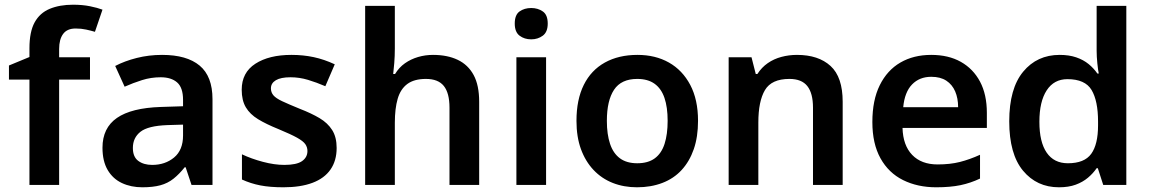

<svg xmlns="http://www.w3.org/2000/svg" viewBox="-20 -785 4881 815"><path d="M362 -447H231V0H105V-447H18V-507L105 -543V-580Q105 -650 127 -690Q149 -730 191 -747.5Q233 -765 290 -765Q330 -765 362 -758.5Q394 -752 415 -744L383 -650Q366 -655 345.5 -659.5Q325 -664 301 -664Q265 -664 248 -641Q231 -618 231 -577V-542H362Z M668 -552Q773 -552 827.5 -506.5Q882 -461 882 -364V0H793L768 -75H764Q741 -46 716.5 -26.5Q692 -7 660.5 1.5Q629 10 584 10Q536 10 497.5 -8Q459 -26 437 -63.5Q415 -101 415 -158Q415 -242 476.5 -284.5Q538 -327 663 -331L757 -334V-361Q757 -413 732 -435Q707 -457 662 -457Q621 -457 583 -445Q545 -433 509 -417L469 -505Q509 -526 560.5 -539Q612 -552 668 -552ZM691 -254Q608 -251 576 -225.5Q544 -200 544 -157Q544 -119 567 -102Q590 -85 626 -85Q681 -85 719 -116.5Q757 -148 757 -210V-256Z M1409 -157Q1409 -103 1383 -65.5Q1357 -28 1306.5 -9Q1256 10 1183 10Q1126 10 1085 2Q1044 -6 1007 -23V-130Q1047 -111 1096 -98Q1145 -85 1187 -85Q1239 -85 1262 -101Q1285 -117 1285 -144Q1285 -160 1276 -173Q1267 -186 1241 -200.5Q1215 -215 1162 -237Q1110 -258 1075.5 -279Q1041 -300 1023.5 -329.5Q1006 -359 1006 -404Q1006 -477 1064 -514.5Q1122 -552 1217 -552Q1267 -552 1311.5 -542.5Q1356 -533 1401 -512L1361 -419Q1324 -435 1287.5 -446Q1251 -457 1213 -457Q1172 -457 1151 -444.5Q1130 -432 1130 -410Q1130 -393 1140.5 -380.5Q1151 -368 1177.5 -355.5Q1204 -343 1253 -323Q1302 -304 1336.5 -283.5Q1371 -263 1390 -233Q1409 -203 1409 -157Z M1656 -579Q1656 -547 1653.5 -516.5Q1651 -486 1649 -471H1657Q1674 -499 1699 -516.5Q1724 -534 1754.5 -543Q1785 -552 1818 -552Q1879 -552 1923 -531Q1967 -510 1990.5 -466.5Q2014 -423 2014 -353V0H1888V-328Q1888 -390 1864 -420Q1840 -450 1788 -450Q1738 -450 1709 -428.5Q1680 -407 1668 -365.5Q1656 -324 1656 -264V0H1530V-760H1656Z M2298 -542V0H2172V-542ZM2235 -751Q2263 -751 2284 -736.5Q2305 -722 2305 -685Q2305 -649 2284 -633.5Q2263 -618 2235 -618Q2206 -618 2185.5 -633.5Q2165 -649 2165 -685Q2165 -722 2185.5 -736.5Q2206 -751 2235 -751Z M2943 -272Q2943 -204 2925 -152Q2907 -100 2873.5 -63.5Q2840 -27 2791.5 -8.5Q2743 10 2684 10Q2628 10 2581 -8.5Q2534 -27 2499.5 -63.5Q2465 -100 2446 -152Q2427 -204 2427 -272Q2427 -362 2458 -424.5Q2489 -487 2547.5 -519.5Q2606 -552 2686 -552Q2762 -552 2819.5 -519.5Q2877 -487 2910 -424.5Q2943 -362 2943 -272ZM2556 -272Q2556 -215 2569.5 -174.5Q2583 -134 2611.5 -113Q2640 -92 2685 -92Q2731 -92 2759.5 -113Q2788 -134 2801 -174.5Q2814 -215 2814 -272Q2814 -330 2800.5 -369.5Q2787 -409 2758.5 -429.5Q2730 -450 2685 -450Q2617 -450 2586.5 -404Q2556 -358 2556 -272Z M3363 -552Q3454 -552 3505.5 -505Q3557 -458 3557 -353V0H3431V-328Q3431 -389 3407 -419.5Q3383 -450 3331 -450Q3255 -450 3227 -402.5Q3199 -355 3199 -265V0H3073V-542H3170L3188 -471H3195Q3213 -499 3239 -517Q3265 -535 3297 -543.5Q3329 -552 3363 -552Z M3933 -552Q4006 -552 4058.5 -522.5Q4111 -493 4140 -438.5Q4169 -384 4169 -306V-242H3811Q3813 -168 3852 -127.5Q3891 -87 3960 -87Q4013 -87 4054.5 -97.5Q4096 -108 4140 -128V-27Q4100 -8 4057 1Q4014 10 3954 10Q3875 10 3813.5 -20.5Q3752 -51 3717.5 -113Q3683 -175 3683 -267Q3683 -360 3714.5 -423.5Q3746 -487 3802 -519.5Q3858 -552 3933 -552ZM3933 -459Q3883 -459 3851.5 -426.5Q3820 -394 3814 -330H4047Q4047 -368 4034.5 -397Q4022 -426 3997 -442.5Q3972 -459 3933 -459Z M4475 10Q4381 10 4322.5 -60.5Q4264 -131 4264 -270Q4264 -409 4323 -480.5Q4382 -552 4478 -552Q4518 -552 4548.5 -541.5Q4579 -531 4601 -513Q4623 -495 4638 -473H4644Q4641 -487 4638 -516Q4635 -545 4635 -570V-760H4761V0H4663L4640 -71H4635Q4620 -49 4598 -30.5Q4576 -12 4546 -1Q4516 10 4475 10ZM4513 -92Q4583 -92 4612 -132Q4641 -172 4641 -253V-269Q4641 -357 4613.5 -403Q4586 -449 4511 -449Q4454 -449 4423 -401.5Q4392 -354 4392 -268Q4392 -182 4423 -137Q4454 -92 4513 -92Z"/></svg>

Font: Noto Sans Hebrew SemiBold
Style: Regular
Weight: 600
Designer: Monotype Design Team
Foundry: Monotype Imaging Inc.
Version: Version 2.003